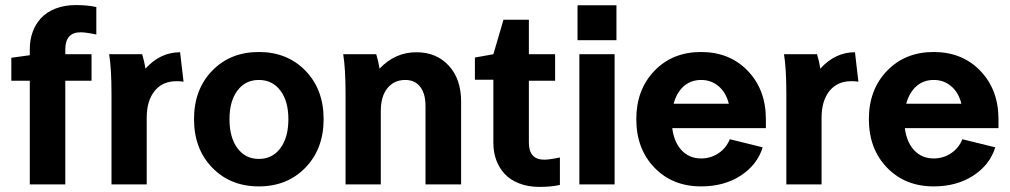

<svg xmlns="http://www.w3.org/2000/svg" viewBox="-20 -731 4005 761"><path d="M98.1 -512.2V-537.1Q98.1 -573.2 109.4 -604.2Q120.6 -635.3 142.6 -659.2Q164.6 -683.1 200.2 -697Q235.8 -710.9 280.8 -710.9Q326.7 -710.9 361.8 -703.1V-594.2Q320.3 -603 299.8 -603Q238.8 -603 238.8 -535.2V-516.1H342.8V-411.1H238.8V0H98.1V-411.1H24.9V-502Z M412.6 -516.1H543.5Q552.2 -487.3 556.6 -459Q615.2 -523.9 693.8 -523.9L707.5 -407.2Q697.8 -409.2 679.7 -409.2Q624 -409.2 592.8 -370.4Q561.5 -331.5 561.5 -264.2V0H421.9V-359.9Q421.9 -459 412.6 -516.1Z M1190.7 -450.7Q1262.7 -376.5 1262.7 -258.8Q1262.7 -141.1 1190.7 -66.7Q1118.7 7.8 1005.9 7.8Q893.1 7.8 821 -66.7Q749 -141.1 749 -258.8Q749 -376.5 821 -450.7Q893.1 -524.9 1005.9 -524.9Q1118.7 -524.9 1190.7 -450.7ZM889.6 -258.8Q889.6 -186 921.1 -143.6Q952.6 -101.1 1005.9 -101.1Q1059.6 -101.1 1091.3 -143.6Q1123 -186 1123 -258.8Q1123 -330.1 1091.3 -372.1Q1059.6 -414.1 1005.9 -414.1Q952.6 -414.1 921.1 -372.1Q889.6 -330.1 889.6 -258.8Z M1340.3 -516.1H1471.2Q1480 -487.3 1484.4 -459Q1545.9 -523.9 1630.4 -523.9Q1710 -523.9 1758.8 -470.7Q1807.6 -417.5 1807.6 -329.1V0H1666.5V-310.1Q1666.5 -359.9 1645.5 -387Q1624.5 -414.1 1586.4 -414.1Q1542 -414.1 1515.6 -381.6Q1489.3 -349.1 1489.3 -291V0H1349.6V-359.9Q1349.6 -459 1340.3 -516.1Z M1935.5 -164.1V-415H1862.3V-502.9L1935.5 -516.1L1975.6 -652.8H2076.2V-516.1H2180.2V-411.1H2076.2V-166Q2076.2 -98.1 2137.2 -98.1Q2157.7 -98.1 2199.2 -106.9V2Q2164.1 9.8 2118.2 9.8Q2073.2 9.8 2037.6 -4.2Q2002 -18.1 1980 -42Q1958 -65.9 1946.8 -96.9Q1935.5 -127.9 1935.5 -164.1Z M2276.4 0V-516.1H2416V0ZM2269 -571.8V-710H2423.3V-571.8Z M2502 -258.8Q2502 -375.5 2573.7 -450.2Q2645.5 -524.9 2758.8 -524.9Q2872.1 -524.9 2943.8 -450.2Q3015.6 -375.5 3015.6 -258.8V-223.1H2644.5Q2651.9 -166.5 2682.1 -134.8Q2712.4 -103 2758.8 -103Q2796.9 -103 2827.6 -123.5Q2858.4 -144 2872.6 -179.2L3002.9 -147Q2981.4 -77.6 2915.8 -34.9Q2850.1 7.8 2758.8 7.8Q2645.5 7.8 2573.7 -66.7Q2502 -141.1 2502 -258.8ZM2758.8 -414.1Q2718.8 -414.1 2690.4 -389.4Q2662.1 -364.7 2649.9 -319.8H2868.7Q2857.9 -363.8 2828.6 -388.9Q2799.3 -414.1 2758.8 -414.1Z M3087.4 -516.1H3218.3Q3227.1 -487.3 3231.4 -459Q3290 -523.9 3368.7 -523.9L3382.3 -407.2Q3372.6 -409.2 3354.5 -409.2Q3298.8 -409.2 3267.6 -370.4Q3236.3 -331.5 3236.3 -264.2V0H3096.7V-359.9Q3096.7 -459 3087.4 -516.1Z M3423.8 -258.8Q3423.8 -375.5 3495.6 -450.2Q3567.4 -524.9 3680.7 -524.9Q3793.9 -524.9 3865.7 -450.2Q3937.5 -375.5 3937.5 -258.8V-223.1H3566.4Q3573.7 -166.5 3604 -134.8Q3634.3 -103 3680.7 -103Q3718.8 -103 3749.5 -123.5Q3780.3 -144 3794.4 -179.2L3924.8 -147Q3903.3 -77.6 3837.6 -34.9Q3772 7.8 3680.7 7.8Q3567.4 7.8 3495.6 -66.7Q3423.8 -141.1 3423.8 -258.8ZM3680.7 -414.1Q3640.6 -414.1 3612.3 -389.4Q3584 -364.7 3571.8 -319.8H3790.5Q3779.8 -363.8 3750.5 -388.9Q3721.2 -414.1 3680.7 -414.1Z"/></svg>

Font: LT Superior
Style: Bold
Weight: 400
Designer: Daniel Lyons
Foundry: LyonsType
Version: Version 1.000